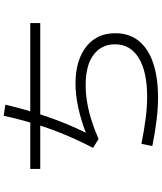

<svg xmlns="http://www.w3.org/2000/svg" viewBox="62 -901 876 1040"><g transform="rotate(-90 500.0 -381.0)"><path d="M492 37Q435 37 368.5 29Q302 21 229 6L241 -53Q310 -39 375 -30.5Q440 -22 495 -22Q632 -22 706 -67.5Q780 -113 780 -196Q780 -269 723.5 -312Q667 -355 558 -355Q514 -355 466 -347Q418 -339 368.5 -323.5Q319 -308 267 -285L219 -315Q258 -390 290 -466.5Q322 -543 347.5 -625.5Q373 -708 393 -799L453 -790Q424 -667 386.5 -559Q349 -451 301 -354Q368 -380 437 -395Q506 -410 566 -410Q651 -410 712 -384Q773 -358 806.5 -310.5Q840 -263 840 -194Q840 -119 798.5 -67.5Q757 -16 679 10.5Q601 37 492 37ZM105 -601V-655H895V-601Z"/></g></svg>

Font: Murecho Thin Light
Style: Regular
Weight: 300
Version: Version 1.010